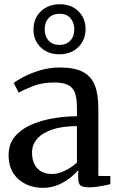

<svg xmlns="http://www.w3.org/2000/svg" viewBox="-20 -872 558 902"><path d="M181 10.5Q138.5 10.5 102 -6.5Q65.5 -23.5 43 -57.8Q20.5 -92 20.5 -144Q20.5 -193.5 48 -228Q75.5 -262.5 121.5 -283.8Q167.5 -305 224.8 -315.2Q282 -325.5 341.5 -326V-366Q341.5 -408.5 332.5 -434.5Q323.5 -460.5 300.2 -472.5Q277 -484.5 234 -484.5Q178 -484.5 135.2 -467.5Q92.5 -450.5 67.5 -437L44.5 -482Q56.5 -492.5 88.8 -509.8Q121 -527 166 -541Q211 -555 261.5 -555Q328 -555 367.8 -535Q407.5 -515 424.8 -472.8Q442 -430.5 442 -363.5V-45.5L498.5 -45V-7Q487.5 -4 470.5 -0.5Q453.5 3 434 5.5Q414.5 8 397.5 8Q371 8 359.2 0Q347.5 -8 347.5 -36.5V-72.5Q336 -58.5 312.5 -39Q289 -19.5 255.5 -4.5Q222 10.5 181 10.5ZM223.5 -54.5Q252 -54.5 284.2 -69.8Q316.5 -85 341.5 -108.5V-279.5Q272.5 -279.5 225.5 -263.5Q178.5 -247.5 154.5 -220Q130.5 -192.5 130.5 -156Q130.5 -121 142.8 -98.5Q155 -76 176.2 -65.2Q197.5 -54.5 223.5 -54.5ZM258.5 -617Q205 -617 171 -650Q137 -683 137.5 -733.5Q137.5 -786 172.2 -819Q207 -852 261.5 -852Q315 -852 348.5 -819Q382 -786 382 -735Q381.5 -683 347.2 -650Q313 -617 258.5 -617ZM259.5 -661Q291.5 -661 310.2 -680.8Q329 -700.5 329 -733.5Q329 -766.5 310.8 -787Q292.5 -807.5 260 -807.5Q228.5 -807.5 209.2 -787.8Q190 -768 190 -734.5Q190 -701.5 208.5 -681.2Q227 -661 259.5 -661Z"/></svg>

Font: Merriweather 48pt
Style: Regular
Weight: 400
Version: Version 2.100